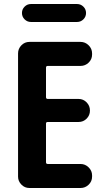

<svg xmlns="http://www.w3.org/2000/svg" viewBox="-20 -940 540 960"><path d="M382.8 -730.5Q406.2 -730.5 423.3 -713.4Q440.4 -696.3 440.4 -672.9V-667Q440.4 -643.6 423.3 -627Q406.2 -610.4 382.8 -610.4H218.8Q210 -610.4 210 -601.6V-454.1Q210 -445.3 218.8 -445.3H373Q396.5 -445.3 413.1 -428.2Q429.7 -411.1 429.7 -387.7V-386.7Q429.7 -363.3 413.1 -346.7Q396.5 -330.1 373 -330.1H218.8Q210 -330.1 210 -322.3V-128.9Q210 -120.1 218.8 -120.1H382.8Q406.2 -120.1 423.3 -103Q440.4 -85.9 440.4 -63.5V-56.6Q440.4 -33.2 423.3 -16.6Q406.2 0 382.8 0H127Q103.5 0 86.9 -17.1Q70.3 -34.2 70.3 -56.6V-672.9Q70.3 -696.3 86.9 -713.4Q103.5 -730.5 127 -730.5ZM134.8 -919.9H365.2Q383.8 -919.9 397 -906.7Q410.2 -893.6 410.2 -875Q410.2 -856.4 397 -843.3Q383.8 -830.1 365.2 -830.1H134.8Q116.2 -830.1 103 -843.3Q89.8 -856.4 89.8 -875Q89.8 -893.6 103 -906.7Q116.2 -919.9 134.8 -919.9Z"/></svg>

Font: Rounded Mgen+ 2m bold
Style: Bold
Weight: 700
Designer: [Source Han Sans]
Ryoko NISHIZUKA  (kana & ideographs); Paul D. Hunt (Latin, Greek & Cyrillic); Wenlong ZHANG  (bopomofo
Version: Version 1.059.20150602